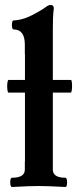

<svg xmlns="http://www.w3.org/2000/svg" viewBox="-20 -746 309 770"><path d="M264.6 -425.3Q266.6 -425.3 267.8 -418.2Q269 -411.1 269 -401.4Q269 -390.6 267.6 -382.6Q266.1 -374.5 263.7 -374.5H191.9V-65.9Q191.9 -33.2 242.2 -33.2Q249 -33.2 249 -14.6Q249 3.9 242.2 3.9Q171.4 0 135.3 0Q99.1 0 28.3 3.9Q24.9 3.9 22.9 -1Q21 -5.9 21 -14.6Q21 -33.2 28.3 -33.2Q79.6 -33.2 79.6 -65.9V-98.6H80.1V-374.5H14.2Q11.7 -374.5 10.3 -382.1Q8.8 -389.6 8.8 -399.9Q8.8 -410.2 10.3 -417.7Q11.7 -425.3 14.2 -425.3H80.1V-528.8H79.6V-566.9Q79.6 -627.9 34.7 -627.9Q27.8 -627.9 27.8 -646Q27.8 -664.1 34.7 -664.1Q44.9 -664.1 61.5 -667.7Q78.1 -671.4 93.8 -678.2Q109.9 -685.1 132.8 -698.2Q155.8 -711.4 163.1 -717.3Q169.4 -722.2 173.8 -724.1Q178.2 -726.1 183.6 -726.1Q189.5 -726.1 192.6 -722.7Q195.8 -719.2 195.8 -712.9Q193.4 -692.9 192.6 -674.1Q191.9 -655.3 191.9 -627.9V-425.3Z"/></svg>

Font: JuniusX
Style: Bold
Weight: 700
Designer: Peter S. Baker
Foundry: Briery Creek Software
Version: Version 1.004